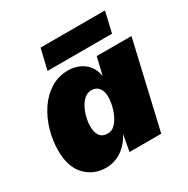

<svg xmlns="http://www.w3.org/2000/svg" viewBox="-157 -816 943 965"><g transform="rotate(-30 314.5 -334.0)"><path d="M188 10Q118 10 70 -39.5Q22 -89 22 -184Q22 -244 39 -302Q56 -360 87.5 -407Q119 -454 164.5 -482Q210 -510 267 -510Q296 -510 324.5 -499Q353 -488 374.5 -463.5Q396 -439 403 -398L427 -500H629L513 0H329L346 -95Q321 -46 280 -18Q239 10 188 10ZM282 -135Q310 -135 331 -161Q352 -187 363.5 -224Q375 -261 375 -295Q375 -327 360 -346Q345 -365 318 -365Q294 -365 276 -349Q258 -333 246 -308.5Q234 -284 228 -257.5Q222 -231 222 -210Q222 -175 236.5 -155Q251 -135 282 -135ZM578 -678 550 -559H176L204 -678Z"/></g></svg>

Font: Work Sans ExtraBold
Style: Italic
Weight: 800
Italic angle: -13°
Designer: Wei Huang
Foundry: Wei Huang
Version: Version 2.012; ttfautohint (v1.8.3)